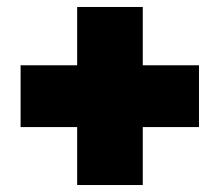

<svg xmlns="http://www.w3.org/2000/svg" viewBox="-20 -620 629 550"><path d="M550 -256H389V-90H201V-256H39V-433H201V-600H389V-433H550Z"/></svg>

Font: DVN-Poppins ExtBd
Style: Regular
Weight: 800
Designer: Ninad Kale (Devanagari), Jonny Pinhorn (Latin)
Foundry: Indian Type Foundry
Version: 4.004